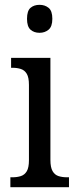

<svg xmlns="http://www.w3.org/2000/svg" viewBox="-20 -776 329 796"><path d="M23 0V-41H32Q51 -41 66.5 -46Q82 -51 91 -66Q100 -81 100 -112V-424Q100 -455 91 -470Q82 -485 66.5 -490Q51 -495 32 -495H26V-536H189V-113Q189 -82 198 -66.5Q207 -51 222.5 -46Q238 -41 258 -41H266V0ZM144 -640Q121 -640 106.5 -653Q92 -666 92 -698Q92 -731 106.5 -743.5Q121 -756 144 -756Q166 -756 181.5 -743.5Q197 -731 197 -698Q197 -666 181.5 -653Q166 -640 144 -640Z"/></svg>

Font: Noto Serif Condensed
Style: Regular
Weight: 400
Width: 3
Designer: Monotype Design Team
Foundry: Monotype Imaging Inc.
Version: Version 2.015